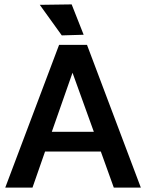

<svg xmlns="http://www.w3.org/2000/svg" viewBox="-20 -854 665 874"><path d="M3.9 0 249 -649.9H376L621.1 0H498L439 -164.1H185.1L127.9 0ZM261.2 -692.9 161.1 -832 306.2 -834 360.8 -695.8ZM215.8 -253.9H407.2L310.1 -522.9Z"/></svg>

Font: Apfel Grotezk Mittel
Style: Regular
Weight: 500
Designer: Luigi Gorlero
Foundry: © 2023, Luigi Gorlero & Collletttivo
Version: Version 2.000;Glyphs 3.2 (3217)